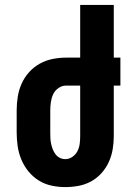

<svg xmlns="http://www.w3.org/2000/svg" viewBox="-20 -755 540 783"><path d="M246 8Q218 8 190 2Q162 -4 138 -19Q114 -34 96 -56Q78 -78 67 -104.5Q56 -131 52 -159Q48 -187 48 -215V-305Q48 -333 52.5 -361Q57 -389 68.5 -414.5Q80 -440 99 -461Q118 -482 142.5 -495.5Q167 -509 194.5 -514.5Q222 -520 250 -520H307V-735H444V-520H471V-406H444V-200Q444 -173 439.5 -146Q435 -119 423.5 -94Q412 -69 393.5 -48.5Q375 -28 351 -15Q327 -2 300 3Q273 8 246 8ZM246 -106Q262 -106 275.5 -115.5Q289 -125 296 -139Q303 -153 305 -168.5Q307 -184 307 -200V-406H250Q233 -406 218.5 -396Q204 -386 197 -371Q190 -356 187.5 -339Q185 -322 185 -305V-215Q185 -203 185.5 -191.5Q186 -180 188.5 -168.5Q191 -157 195 -146.5Q199 -136 206 -126.5Q213 -117 223.5 -111.5Q234 -106 246 -106Z"/></svg>

Font: Iosevka Heavy
Style: Regular
Weight: 900
Monospace: yes
Designer: Belleve Invis
Foundry: Belleve Invis
Version: Version 32.5.0; ttfautohint (v1.8.4)